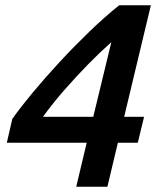

<svg xmlns="http://www.w3.org/2000/svg" viewBox="-20 -713 600 733"><path d="M271 0 311 -168H6L27 -259Q58 -303 104.5 -359Q151 -415 206.5 -475Q262 -535 320.5 -591.5Q379 -648 435 -693H556L454 -267H530L506 -168H430L390 0ZM144 -267H336L405 -552Q362 -514 315.5 -466.5Q269 -419 224.5 -368Q180 -317 144 -267Z"/></svg>

Font: Ubuntu Sans Mono SemiBold
Style: Italic
Weight: 600
Italic angle: -13.5°
Monospace: yes
Designer: Dalton Maag Ltd
Foundry: Dalton Maag Ltd
Version: Version 1.006